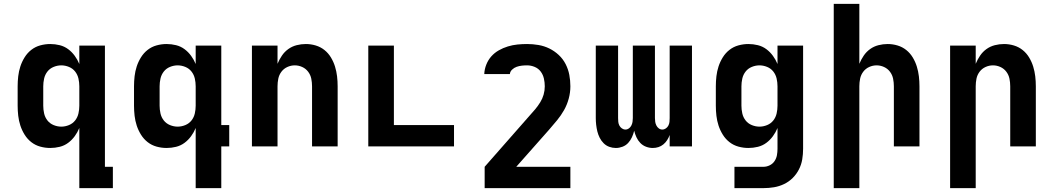

<svg xmlns="http://www.w3.org/2000/svg" viewBox="-20 -755 5440 990"><path d="M296 -102Q316 -102 335.5 -110Q355 -118 367.5 -134Q380 -150 384.5 -170Q389 -190 389 -210V-310Q389 -330 384.5 -350Q380 -370 367.5 -386Q355 -402 335.5 -410Q316 -418 296 -418Q276 -418 256.5 -410Q237 -402 224.5 -386Q212 -370 207.5 -350Q203 -330 203 -310V-210Q203 -190 207.5 -170Q212 -150 224.5 -134Q237 -118 256.5 -110Q276 -102 296 -102ZM389 215V-95Q380 -73 365.5 -53Q351 -33 331.5 -18.5Q312 -4 288 2Q264 8 239 8Q213 8 187.5 1Q162 -6 141.5 -22Q121 -38 107 -60.5Q93 -83 85 -107.5Q77 -132 74 -158Q71 -184 71 -210V-310Q71 -336 74 -362Q77 -388 85 -412.5Q93 -437 107 -459.5Q121 -482 141.5 -498Q162 -514 187.5 -521Q213 -528 239 -528Q264 -528 288 -522Q312 -516 331.5 -501.5Q351 -487 365.5 -467Q380 -447 389 -425V-520H521V105H562V215Z M896 -102Q916 -102 935.5 -110Q955 -118 967.5 -134Q980 -150 984.5 -170Q989 -190 989 -210V-310Q989 -330 984.5 -350Q980 -370 967.5 -386Q955 -402 935.5 -410Q916 -418 896 -418Q876 -418 856.5 -410Q837 -402 824.5 -386Q812 -370 807.5 -350Q803 -330 803 -310V-210Q803 -190 807.5 -170Q812 -150 824.5 -134Q837 -118 856.5 -110Q876 -102 896 -102ZM989 215V-95Q980 -73 965.5 -53Q951 -33 931.5 -18.5Q912 -4 888 2Q864 8 839 8Q813 8 787.5 1Q762 -6 741.5 -22Q721 -38 707 -60.5Q693 -83 685 -107.5Q677 -132 674 -158Q671 -184 671 -210V-310Q671 -336 674 -362Q677 -388 685 -412.5Q693 -437 707 -459.5Q721 -482 741.5 -498Q762 -514 787.5 -521Q813 -528 839 -528Q864 -528 888 -522Q912 -516 931.5 -501.5Q951 -487 965.5 -467Q980 -447 989 -425V-520H1121V-110H1162V0H1121V215Z M1279 0V-520H1411V-426Q1420 -448 1433.5 -468Q1447 -488 1466.5 -502Q1486 -516 1509.5 -522Q1533 -528 1557 -528Q1583 -528 1608 -520.5Q1633 -513 1653 -497Q1673 -481 1686.5 -458.5Q1700 -436 1707.5 -411.5Q1715 -387 1718 -361.5Q1721 -336 1721 -310V0H1589V-310Q1589 -330 1585 -349.5Q1581 -369 1569 -385Q1557 -401 1538.5 -409.5Q1520 -418 1500 -418Q1480 -418 1461.5 -409.5Q1443 -401 1431 -385Q1419 -369 1415 -349.5Q1411 -330 1411 -310V0Z M1879 0V-520H2011V-110H2321V0Z M2921 215H2479V105L2711 -159Q2726 -175 2740 -192Q2754 -209 2765.5 -227.5Q2777 -246 2783 -267Q2789 -288 2789 -310Q2789 -330 2784.5 -350Q2780 -370 2768 -386Q2756 -402 2737 -410Q2718 -418 2698 -418Q2684 -418 2670.5 -416.5Q2657 -415 2644 -410.5Q2631 -406 2620.5 -396Q2610 -386 2609 -373H2477Q2478 -398 2487.5 -422Q2497 -446 2513.5 -464.5Q2530 -483 2552 -495.5Q2574 -508 2598.5 -515.5Q2623 -523 2648 -525.5Q2673 -528 2698 -528Q2727 -528 2756.5 -523Q2786 -518 2812.5 -505Q2839 -492 2861 -471.5Q2883 -451 2896.5 -424.5Q2910 -398 2915.5 -369Q2921 -340 2921 -310Q2921 -278 2912.5 -246.5Q2904 -215 2888.5 -187.5Q2873 -160 2852.5 -135Q2832 -110 2811 -86L2642 105H2921Z M3155 8Q3138 8 3121.5 2Q3105 -4 3092.5 -16.5Q3080 -29 3072 -45Q3064 -61 3060 -77.5Q3056 -94 3054 -111.5Q3052 -129 3052 -146V-520H3167V-146Q3167 -136 3168 -126.5Q3169 -117 3173.5 -108Q3178 -99 3186.5 -93Q3195 -87 3205 -87Q3215 -87 3223 -93Q3231 -99 3235.5 -108Q3240 -117 3241.5 -126.5Q3243 -136 3243 -146V-520H3357V-146Q3357 -136 3358.5 -126.5Q3360 -117 3364.5 -108Q3369 -99 3377 -93Q3385 -87 3395 -87Q3405 -87 3413.5 -93Q3422 -99 3426.5 -108Q3431 -117 3432 -126.5Q3433 -136 3433 -146V-520H3548V0H3433V-59Q3428 -45 3420 -32.5Q3412 -20 3400.5 -10.5Q3389 -1 3375 3.5Q3361 8 3346 8Q3328 8 3311 1.5Q3294 -5 3281.5 -18Q3269 -31 3261.5 -47.5Q3254 -64 3250 -81Q3246 -64 3238.5 -47.5Q3231 -31 3219 -18Q3207 -5 3190 1.5Q3173 8 3156 8Z M3917 215H3767V105H3917Q3933 105 3948.5 97.5Q3964 90 3973.5 76Q3983 62 3986 45.5Q3989 29 3989 12V-95Q3980 -73 3965.5 -53Q3951 -33 3931.5 -18.5Q3912 -4 3888 2Q3864 8 3839 8Q3813 8 3787.5 1Q3762 -6 3741.5 -22Q3721 -38 3707 -60.5Q3693 -83 3685 -107.5Q3677 -132 3674 -158Q3671 -184 3671 -210V-310Q3671 -336 3674 -362Q3677 -388 3685 -412.5Q3693 -437 3707 -459.5Q3721 -482 3741.5 -498Q3762 -514 3787.5 -521Q3813 -528 3839 -528Q3864 -528 3888 -522Q3912 -516 3931.5 -501.5Q3951 -487 3965.5 -467Q3980 -447 3989 -425V-520H4121V12Q4121 40 4116.5 67Q4112 94 4099.5 118.5Q4087 143 4067.5 162.5Q4048 182 4023 194Q3998 206 3971 210.5Q3944 215 3917 215ZM3896 -102Q3916 -102 3935.5 -110Q3955 -118 3967.5 -134Q3980 -150 3984.5 -170Q3989 -190 3989 -210V-310Q3989 -330 3984.5 -350Q3980 -370 3967.5 -386Q3955 -402 3935.5 -410Q3916 -418 3896 -418Q3876 -418 3856.5 -410Q3837 -402 3824.5 -386Q3812 -370 3807.5 -350Q3803 -330 3803 -310V-210Q3803 -190 3807.5 -170Q3812 -150 3824.5 -134Q3837 -118 3856.5 -110Q3876 -102 3896 -102Z M4279 215V-735H4411V-426Q4420 -448 4433.5 -468Q4447 -488 4466.5 -502Q4486 -516 4509.5 -522Q4533 -528 4557 -528Q4583 -528 4608 -520.5Q4633 -513 4653 -497Q4673 -481 4686.5 -458.5Q4700 -436 4707.5 -411.5Q4715 -387 4718 -361.5Q4721 -336 4721 -310V0H4589V-310Q4589 -330 4585 -349.5Q4581 -369 4569 -385Q4557 -401 4538.5 -409.5Q4520 -418 4500 -418Q4480 -418 4461.5 -409.5Q4443 -401 4431 -385Q4419 -369 4415 -349.5Q4411 -330 4411 -310V215Z M4879 215V-520H5011V-426Q5020 -448 5033.5 -468Q5047 -488 5066.5 -502Q5086 -516 5109.5 -522Q5133 -528 5157 -528Q5183 -528 5208 -520.5Q5233 -513 5253 -497Q5273 -481 5286.5 -458.5Q5300 -436 5307.5 -411.5Q5315 -387 5318 -361.5Q5321 -336 5321 -310V0H5189V-310Q5189 -330 5185 -349.5Q5181 -369 5169 -385Q5157 -401 5138.5 -409.5Q5120 -418 5100 -418Q5080 -418 5061.5 -409.5Q5043 -401 5031 -385Q5019 -369 5015 -349.5Q5011 -330 5011 -310V215Z"/></svg>

Font: Iosevka Extrabold Extended
Style: Regular
Weight: 800
Width: 7
Monospace: yes
Designer: Belleve Invis
Foundry: Belleve Invis
Version: Version 32.5.0; ttfautohint (v1.8.4)